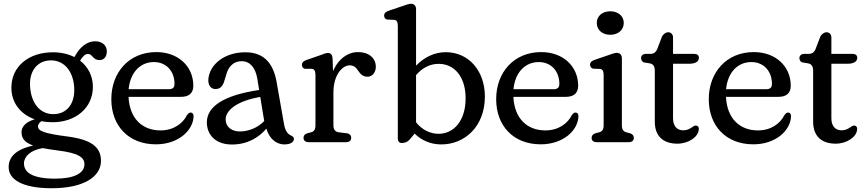

<svg xmlns="http://www.w3.org/2000/svg" viewBox="-20 -756 4601 1021"><path d="M448.5 -469C472 -469 473.5 -436.5 509 -436.5C533.5 -436.5 548 -454.5 548 -483.5C548 -516 521.5 -536.5 486.5 -536.5C444.5 -536.5 407 -509.5 378 -456.5L375.5 -452.5C344 -468.5 305.5 -478 262 -478C131.5 -478 40.5 -402 40.5 -289.5C40.5 -211 87.5 -149 164.5 -121.5C111 -106 94.5 -77 94.5 -54.5C94.5 -23 107 0 156.5 18C62 38.5 26 80.5 26 133C26 197 96 245 254.5 245C424.5 245 517 184.5 517 99C517 27.5 467.5 -14 336.5 -30.5C213 -46.5 182 -60 182 -83.5C182 -93.5 188 -102.5 199.5 -111.5C218.5 -108 238.5 -106 259.5 -106C383 -106 474 -183 474 -294C474 -350.5 449 -400 406 -433.5C420.5 -456.5 431.5 -469 448.5 -469ZM263.5 -149C191 -149 141 -210.5 139.5 -309C139 -382.5 181.5 -435 251 -435C325.5 -435 374 -371 375 -278C375.5 -201 333 -149 263.5 -149ZM429 117.5C429 164.5 376 194 273 194C149.5 194 107.5 159.5 107.5 113C107.5 76.5 142 42.5 207 31.5C229 36 255 40 286 44C396.5 57.5 429 80.5 429 117.5Z M994.5 -157.5C986.5 -158 981.5 -153 973.5 -142.5C952.5 -100.5 904.5 -62.5 833.5 -62.5C737 -62.5 669 -125.5 663.5 -241H942.5C984.5 -241 1008 -260.5 1008 -300C1008 -404 927 -479 811.5 -479C666 -479 572 -371 572 -228.5C572 -87.5 663 11.5 809 11.5C926.5 11.5 1006.5 -60.5 1009.5 -137C1009.5 -150 1004 -157 994.5 -157.5ZM798.5 -426C863.5 -426 908 -378.5 908 -309.5C908 -290 898 -281.5 876.5 -281.5H664C672.5 -370.5 725.5 -426 798.5 -426Z M1528 -35C1514.5 -41 1498.5 -53.5 1491 -92.5L1453 -308C1438 -408.5 1392 -478 1285.5 -478C1169 -478 1094.5 -410 1088 -335.5C1085.5 -308 1098 -282.5 1125.5 -282.5C1158 -282.5 1168.5 -306.5 1177.5 -340.5L1183 -358C1191.5 -392.5 1214.5 -430.5 1266 -430.5C1311 -430.5 1339 -393 1348 -339L1358 -277.5C1169 -249.5 1080 -189.5 1080 -105C1080 -41.5 1124 12 1212 12.5C1296 13 1357.5 -25.5 1396.5 -72C1410.5 -22.5 1446 12 1492 12C1530.5 12 1543 -4.5 1543 -16.5C1543 -27 1537 -30.5 1528 -35ZM1255 -57C1218.5 -57 1180.5 -75.5 1180 -121.5C1180 -167 1235.5 -218.5 1364 -240.5L1385 -112C1348.5 -75.5 1301.5 -57 1255 -57Z M1820 0C1837.5 0 1847.5 -8.5 1847.5 -23C1847.5 -36 1839.5 -45.5 1823 -47.5L1781.5 -52.5C1762.5 -55 1753 -67.5 1753 -89.5V-263.5C1753 -362 1804 -408.5 1838 -408.5C1859.5 -408.5 1870.5 -400 1879.5 -387L1886.5 -377C1898.5 -360 1911.5 -348 1934.5 -348C1959.5 -348 1978.5 -370 1978.5 -401C1978.5 -447 1941.5 -479 1884.5 -479C1830.5 -479.5 1778.5 -443 1751 -377L1748.5 -443.5C1747.5 -466 1738 -474.5 1723 -474.5C1713.5 -474.5 1699 -468 1682 -462L1609.5 -437C1593.5 -431.5 1585.5 -423 1585.5 -411.5C1585.5 -400.5 1592.5 -390 1604.5 -390H1637.5C1651 -390 1657.5 -378.5 1657.5 -358V-89.5C1657.5 -66.5 1649.5 -56.5 1634.5 -52.5L1615 -47.5C1601 -44 1594 -35 1594 -23C1594 -8.5 1604.5 0 1621.5 0Z M2350.5 -478.5C2291.5 -478.5 2236.5 -452.5 2192.5 -407V-707.5C2192.5 -725 2182 -736 2165.5 -736C2153 -736 2138 -729.5 2120 -723.5L2047 -699C2030.5 -693.5 2022.5 -684.5 2022.5 -673C2022.5 -662 2029.5 -652.5 2041.5 -652L2074.5 -650.5C2088.5 -650 2095.5 -640.5 2095.5 -619.5V-19.5C2095.5 -3.5 2104 4.5 2116.5 4.5C2134 4.5 2147.5 -1.5 2158 -13.5L2185 -45.5C2222 -9 2271 12 2326 12C2455 12 2558.5 -87 2558.5 -242.5C2558.5 -380 2472 -478.5 2350.5 -478.5ZM2312.5 -44.5C2267.5 -44.5 2225 -65 2192.5 -105.5V-356.5C2225 -394.5 2265.5 -416.5 2312.5 -416.5C2395.5 -416.5 2456 -349 2456 -233C2456 -113.5 2393 -44.5 2312.5 -44.5Z M3041 -157.5C3033 -158 3028 -153 3020 -142.5C2999 -100.5 2951 -62.5 2880 -62.5C2783.5 -62.5 2715.5 -125.5 2710 -241H2989C3031 -241 3054.5 -260.5 3054.5 -300C3054.5 -404 2973.5 -479 2858 -479C2712.5 -479 2618.5 -371 2618.5 -228.5C2618.5 -87.5 2709.5 11.5 2855.5 11.5C2973 11.5 3053 -60.5 3056 -137C3056 -150 3050.5 -157 3041 -157.5ZM2845 -426C2910 -426 2954.5 -378.5 2954.5 -309.5C2954.5 -290 2944.5 -281.5 2923 -281.5H2710.5C2719 -370.5 2772 -426 2845 -426Z M3224.5 -571C3267.5 -571 3297 -597 3297 -634C3297 -670.5 3267.5 -696 3224.5 -696C3183 -696 3153.5 -670.5 3153.5 -634C3153.5 -597 3183 -571 3224.5 -571ZM3287 -446C3287 -463.5 3277 -475 3260.5 -475C3247.5 -475 3233 -469 3214.5 -462.5L3141.5 -437.5C3125.5 -432 3117.5 -423.5 3117.5 -412C3117.5 -401 3125.5 -391 3138 -390.5L3169.5 -389.5C3183 -389 3190 -379 3190 -358.5V-89.5C3190 -66.5 3181.5 -56.5 3166.5 -52.5L3147 -47.5C3134 -44 3126 -35 3126 -23C3126 -8 3136 0 3153.5 0H3323C3340.5 0 3350.5 -8 3350.5 -23C3350.5 -35 3343.5 -43.5 3329.5 -47.5L3311 -52.5C3295 -57 3287 -66.5 3287 -89.5Z M3680.5 -88.5C3665.5 -89.5 3650 -63 3613.5 -63C3579.5 -63 3559 -86 3559 -127V-417H3644C3680.5 -417 3696.5 -430 3696.5 -448.5C3696.5 -463 3687 -469.5 3670 -469.5H3559V-556.5C3559 -574 3548 -584.5 3533 -584.5C3521 -584.5 3505 -574 3499 -558L3476 -498C3468 -476.5 3455.5 -469.5 3437.5 -469.5H3414.5C3399 -469.5 3389 -460 3389 -447.5C3389 -435.5 3395.5 -425.5 3407.5 -423.5L3433 -419.5C3453.5 -416.5 3462 -403.5 3462 -380V-109C3462 -30.5 3508.5 8 3581.5 8C3642 8 3692.5 -28 3695.5 -65.5C3698.5 -79.5 3690.5 -88 3680.5 -88.5Z M4171.5 -157.5C4163.5 -158 4158.5 -153 4150.5 -142.5C4129.5 -100.5 4081.5 -62.5 4010.5 -62.5C3914 -62.5 3846 -125.5 3840.5 -241H4119.5C4161.5 -241 4185 -260.5 4185 -300C4185 -404 4104 -479 3988.5 -479C3843 -479 3749 -371 3749 -228.5C3749 -87.5 3840 11.5 3986 11.5C4103.5 11.5 4183.5 -60.5 4186.5 -137C4186.5 -150 4181 -157 4171.5 -157.5ZM3975.5 -426C4040.5 -426 4085 -378.5 4085 -309.5C4085 -290 4075 -281.5 4053.5 -281.5H3841C3849.5 -370.5 3902.5 -426 3975.5 -426Z M4522.5 -88.5C4507.5 -89.5 4492 -63 4455.5 -63C4421.5 -63 4401 -86 4401 -127V-417H4486C4522.5 -417 4538.5 -430 4538.5 -448.5C4538.5 -463 4529 -469.5 4512 -469.5H4401V-556.5C4401 -574 4390 -584.5 4375 -584.5C4363 -584.5 4347 -574 4341 -558L4318 -498C4310 -476.5 4297.5 -469.5 4279.5 -469.5H4256.5C4241 -469.5 4231 -460 4231 -447.5C4231 -435.5 4237.5 -425.5 4249.5 -423.5L4275 -419.5C4295.5 -416.5 4304 -403.5 4304 -380V-109C4304 -30.5 4350.5 8 4423.5 8C4484 8 4534.5 -28 4537.5 -65.5C4540.5 -79.5 4532.5 -88 4522.5 -88.5Z"/></svg>

Font: dr Title
Style: Regular
Weight: 400
Version: Version 1.000;hotconv 1.0.109;makeotfexe 2.5.65596